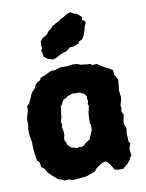

<svg xmlns="http://www.w3.org/2000/svg" viewBox="-88 -829 695 913"><g transform="rotate(-10 260.0 -373.0)"><path d="M248 16 223 18 191 21 172 15 149 16 141 11 120 4 108 -7 91 -21 76 -37 64 -58 51 -66 49 -89 37 -101 34 -120 32 -134 30 -155 29 -174V-190L26 -206L23 -226L22 -258L26 -274L25 -284V-305L32 -328L36 -344V-362L48 -375L54 -389L61 -402L66 -416L73 -426L87 -441L91 -453L103 -466L120 -475L121 -483L139 -491L153 -497L176 -508L197 -509L223 -517H258L283 -521L305 -519L323 -512H333L349 -509H364L376 -502L397 -503L415 -491L431 -481L447 -474L468 -460L469 -439L476 -429L484 -413L482 -387L479 -362L481 -342L483 -330L481 -313L474 -292L476 -272L472 -263L481 -243L474 -209L475 -196L483 -178L479 -148L481 -133V-114L488 -105L480 -78L481 -64L484 -47L476 -37L471 -26L457 -9L445 1L434 10H415L394 7L387 -5L371 -29L356 -40L345 -36L329 -29L309 -14L299 -1L274 8L262 13ZM231 -126 247 -128 256 -127 268 -131 276 -139 285 -146 292 -150 302 -157 306 -168 310 -177 316 -191 319 -199V-223L315 -231L316 -245V-260L317 -271L318 -283L321 -292L323 -304L325 -315L321 -322L326 -338L322 -348L324 -358L315 -373L301 -379L290 -384L277 -383L259 -385L246 -380L233 -376L223 -368L211 -363L205 -353L201 -343L193 -334L192 -317L190 -306L188 -295V-284L185 -276L181 -261L185 -248L181 -235L185 -220L186 -206V-195L182 -180L184 -168L189 -161L191 -152L195 -146L205 -136L210 -132L224 -130ZM196 -560 171 -568 153 -582 152 -598 147 -610 154 -623 152 -636 153 -655 166 -670 186 -681 200 -699 209 -704 221 -717 241 -729 257 -736 262 -742 278 -749 296 -761 315 -767 331 -758 346 -754 367 -734 364 -723 379 -711 378 -702 372 -690 366 -668 359 -648 349 -631 334 -624 326 -613 301 -604 284 -603 268 -589 236 -578 213 -565Z"/></g></svg>

Font: Winky Rough
Style: Bold
Weight: 700
Designer: Simon Atzbach
Foundry: typofactur
Version: Version 1.206; ttfautohint (v1.8.4.7-5d5b)